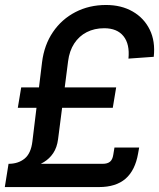

<svg xmlns="http://www.w3.org/2000/svg" viewBox="-20 -758 645 778"><path d="M11.2 -70.3 14.6 -94.2Q53.7 -94.2 79.6 -115.2Q105.5 -136.2 111.3 -185.1L150.4 -505.9Q159.2 -576.2 194.6 -628.2Q230 -680.2 285.6 -709Q341.3 -737.8 409.7 -737.8Q471.7 -737.8 517.6 -711.4Q563.5 -685.1 586.7 -637.9Q609.9 -590.8 603 -527.8L500.5 -520.5Q506.3 -579.1 480.5 -611.3Q454.6 -643.6 402.3 -643.6Q362.8 -643.6 331.5 -627.7Q300.3 -611.8 280.8 -581.8Q261.2 -551.8 255.9 -509.8L215.3 -193.8Q210.9 -160.2 195.8 -137.7Q180.7 -115.2 158.4 -101.6Q136.2 -87.9 110.4 -81.3Q84.5 -74.7 58.8 -72.5Q33.2 -70.3 11.2 -70.3ZM-0.5 0 14.6 -94.2H396Q415.5 -94.2 425.8 -102.8Q436 -111.3 439 -130.9L443.8 -160.2H543.9L539.6 -136.2Q527.8 -67.9 488.8 -33.9Q449.7 0 381.3 0ZM52.2 -321.3 65.9 -403.8H450.7L437 -321.3Z"/></svg>

Font: Inter 24pt Medium
Style: Italic
Weight: 500
Italic angle: -9.3988°
Designer: Rasmus Andersson
Foundry: rsms
Version: Version 4.001;git-66647c0bb